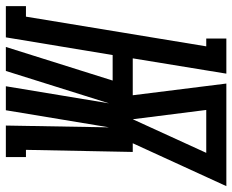

<svg xmlns="http://www.w3.org/2000/svg" viewBox="-138 -688 775 640"><g transform="rotate(90 249.0 -367.5)"><path d="M-51 0V-67H-16L83 -668H57V-735H174L123 -423H246L207 -735H549L406 -423H435L428 -67H452V0H347L353 -344L296 0H216L273 -344L165 0H85L197 -356H112L53 0ZM326 -423 438 -668H295Z"/></g></svg>

Font: Iosevka Slab Extrabold
Style: Italic
Weight: 800
Italic angle: -9°
Monospace: yes
Designer: Belleve Invis
Foundry: Belleve Invis
Version: Version 11.1.0; ttfautohint (v1.8.3)